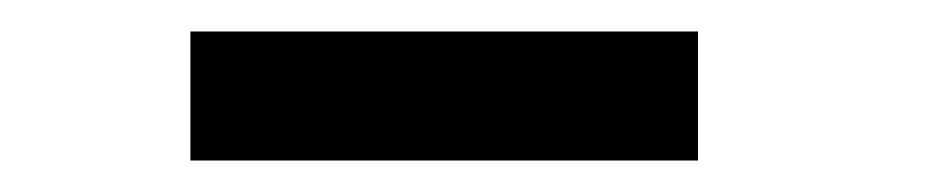

<svg xmlns="http://www.w3.org/2000/svg" viewBox="-20 -741 590 122"><path d="M101 -639V-721H423.5V-639Z"/></svg>

Font: Trispace SemiCondensed Medium
Style: Regular
Weight: 500
Width: 4
Designer: Tyler Finck
Foundry: Etcetera Type Company
Version: Version 1.210; ttfautohint (v1.8.3)